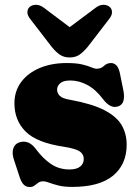

<svg xmlns="http://www.w3.org/2000/svg" viewBox="-20 -757 572 792"><path d="M270 -425Q241.5 -425 228.5 -413.8Q215.5 -402.5 215.5 -387.5Q215.5 -373.5 226.2 -362Q237 -350.5 271 -345Q361 -328.5 411.2 -302.2Q461.5 -276 482 -240.5Q502.5 -205 502.5 -160Q502.5 -79 446.5 -32.5Q390.5 14 278 14Q244 14 221.2 8.2Q198.5 2.5 183.5 -3.2Q168.5 -9 157.5 -9Q145.5 -9 137.8 -3.2Q130 2.5 122.2 8.5Q114.5 14.5 102.5 14.5Q88.5 14.5 78.8 5.5Q69 -3.5 61.5 -25L39.5 -92Q28.5 -122 34 -142Q39.5 -162 57.5 -169Q97 -183 127 -143.5Q156 -104 189.5 -81Q223 -58 266.5 -58Q296 -58 310.8 -70Q325.5 -82 325.5 -101.5Q325.5 -120 309.8 -131.8Q294 -143.5 244.5 -151.5Q132 -168 85.8 -214.2Q39.5 -260.5 39.5 -331Q39.5 -381 67.2 -418.5Q95 -456 143.8 -476.5Q192.5 -497 255.5 -497Q295 -497 318.8 -491.2Q342.5 -485.5 356.2 -479.5Q370 -473.5 379 -473.5Q397 -473.5 409 -485.2Q421 -497 438 -497Q450 -497 459.5 -488Q469 -479 474 -457.5L488.5 -386Q494 -360 489.5 -342Q485 -324 467 -318Q435.5 -307.5 405 -348Q375 -388 340.2 -406.5Q305.5 -425 270 -425ZM342 -564Q324.5 -543 308 -531.5Q291.5 -520 267.5 -520Q243.5 -520 226.8 -531.5Q210 -543 193 -564L106 -677Q92.5 -693.5 93 -707Q93.5 -720.5 102 -728Q112 -737 128 -737.2Q144 -737.5 161 -725L267.5 -645L374.5 -725Q391 -737.5 407 -737.2Q423 -737 433 -728Q441.5 -720.5 442 -707Q442.5 -693.5 429 -677Z"/></svg>

Font: Fraunces 9pt S050 Black
Style: Regular
Weight: 900
Version: Version 1.000; ttfautohint (v1.8.3)